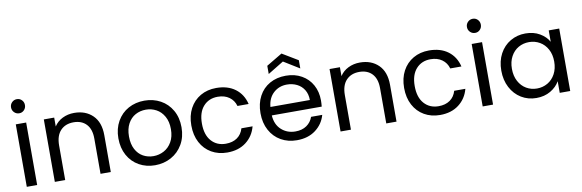

<svg xmlns="http://www.w3.org/2000/svg" viewBox="-53 -1206 5027 1659"><g transform="rotate(-10 2461.0 -376.0)"><path d="M124 -637Q98 -637 80 -655Q62 -673 62 -699Q62 -725 80 -743Q98 -761 124 -761Q149 -761 166.5 -743Q184 -725 184 -699Q184 -673 166.5 -655Q149 -637 124 -637ZM168 -548V0H77V-548Z M590 -558Q690 -558 752 -497.5Q814 -437 814 -323V0H724V-310Q724 -392 683 -435.5Q642 -479 571 -479Q499 -479 456.5 -434Q414 -389 414 -303V0H323V-548H414V-470Q441 -512 487.5 -535Q534 -558 590 -558Z M1202 9Q1125 9 1062.5 -26Q1000 -61 964.5 -125.5Q929 -190 929 -275Q929 -359 965.5 -423.5Q1002 -488 1065 -522.5Q1128 -557 1206 -557Q1284 -557 1347 -522.5Q1410 -488 1446.5 -424Q1483 -360 1483 -275Q1483 -190 1445.5 -125.5Q1408 -61 1344 -26Q1280 9 1202 9ZM1202 -71Q1251 -71 1294 -94Q1337 -117 1363.5 -163Q1390 -209 1390 -275Q1390 -341 1364 -387Q1338 -433 1296 -455.5Q1254 -478 1205 -478Q1155 -478 1113.5 -455.5Q1072 -433 1047 -387Q1022 -341 1022 -275Q1022 -208 1046.5 -162Q1071 -116 1112 -93.5Q1153 -71 1202 -71Z M1569 -275Q1569 -360 1603 -423.5Q1637 -487 1697.5 -522Q1758 -557 1836 -557Q1937 -557 2002.5 -508Q2068 -459 2089 -372H1991Q1977 -422 1936.5 -451Q1896 -480 1836 -480Q1758 -480 1710 -426.5Q1662 -373 1662 -275Q1662 -176 1710 -122Q1758 -68 1836 -68Q1896 -68 1936 -96Q1976 -124 1991 -176H2089Q2067 -92 2001 -41.5Q1935 9 1836 9Q1758 9 1697.5 -26Q1637 -61 1603 -125Q1569 -189 1569 -275Z M2710 -295Q2710 -269 2707 -240H2269Q2274 -159 2324.5 -113.5Q2375 -68 2447 -68Q2506 -68 2545.5 -95.5Q2585 -123 2601 -169H2699Q2677 -90 2611 -40.5Q2545 9 2447 9Q2369 9 2307.5 -26Q2246 -61 2211 -125.5Q2176 -190 2176 -275Q2176 -360 2210 -424Q2244 -488 2305.5 -522.5Q2367 -557 2447 -557Q2525 -557 2585 -523Q2645 -489 2677.5 -429.5Q2710 -370 2710 -295ZM2616 -314Q2616 -366 2593 -403.5Q2570 -441 2530.5 -460.5Q2491 -480 2443 -480Q2374 -480 2325.5 -436Q2277 -392 2270 -314ZM2444 -682 2305 -597V-669L2444 -752L2582 -669V-597Z M3097 -558Q3197 -558 3259 -497.5Q3321 -437 3321 -323V0H3231V-310Q3231 -392 3190 -435.5Q3149 -479 3078 -479Q3006 -479 2963.5 -434Q2921 -389 2921 -303V0H2830V-548H2921V-470Q2948 -512 2994.5 -535Q3041 -558 3097 -558Z M3436 -275Q3436 -360 3470 -423.5Q3504 -487 3564.5 -522Q3625 -557 3703 -557Q3804 -557 3869.5 -508Q3935 -459 3956 -372H3858Q3844 -422 3803.5 -451Q3763 -480 3703 -480Q3625 -480 3577 -426.5Q3529 -373 3529 -275Q3529 -176 3577 -122Q3625 -68 3703 -68Q3763 -68 3803 -96Q3843 -124 3858 -176H3956Q3934 -92 3868 -41.5Q3802 9 3703 9Q3625 9 3564.5 -26Q3504 -61 3470 -125Q3436 -189 3436 -275Z M4124 -637Q4098 -637 4080 -655Q4062 -673 4062 -699Q4062 -725 4080 -743Q4098 -761 4124 -761Q4149 -761 4166.5 -743Q4184 -725 4184 -699Q4184 -673 4166.5 -655Q4149 -637 4124 -637ZM4168 -548V0H4077V-548Z M4289 -276Q4289 -360 4323 -423.5Q4357 -487 4416.5 -522Q4476 -557 4549 -557Q4621 -557 4674 -526Q4727 -495 4753 -448V-548H4845V0H4753V-102Q4726 -54 4672.5 -22.5Q4619 9 4548 9Q4475 9 4416 -27Q4357 -63 4323 -128Q4289 -193 4289 -276ZM4753 -275Q4753 -337 4728 -383Q4703 -429 4660.5 -453.5Q4618 -478 4567 -478Q4516 -478 4474 -454Q4432 -430 4407 -384Q4382 -338 4382 -276Q4382 -213 4407 -166.5Q4432 -120 4474 -95.5Q4516 -71 4567 -71Q4618 -71 4660.5 -95.5Q4703 -120 4728 -166.5Q4753 -213 4753 -275Z"/></g></svg>

Font: MSTAGE
Style: Regular
Weight: 400
Designer: Ninad Kale (Devanagari), Jonny Pinhorn (Latin)
Foundry: Indian Type Foundry
Version: 4.004